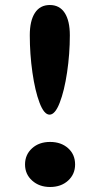

<svg xmlns="http://www.w3.org/2000/svg" viewBox="-20 -738 400 767"><path d="M178 -280Q156 -280 138 -327.5Q120 -375 109.5 -448.5Q99 -522 99 -597Q99 -655 119.5 -686.5Q140 -718 179 -718Q218 -718 238.5 -686.5Q259 -655 259 -597Q259 -523 248 -449Q237 -375 218.5 -327.5Q200 -280 178 -280ZM80 -81Q80 -120 108 -145.5Q136 -171 180 -171Q224 -171 252 -146Q280 -121 280 -81Q280 -42 252 -16.5Q224 9 180 9Q137 9 108.5 -16.5Q80 -42 80 -81Z"/></svg>

Font: Madhuban Bold
Style: Regular
Weight: 700
Designer: jaikishan Patel
Foundry: MagicType
Version: Version 1.000